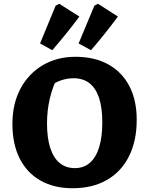

<svg xmlns="http://www.w3.org/2000/svg" viewBox="-20 -988 780 1021"><path d="M366 13Q267 13 195 -28Q123 -69 84.5 -145.5Q46 -222 46 -329Q46 -437 89.5 -517.5Q133 -598 208.5 -642Q284 -686 381 -686Q483 -686 556 -645.5Q629 -605 668 -530Q707 -455 707 -351Q707 -239 666 -157Q625 -75 548.5 -31Q472 13 366 13ZM378 -94Q425 -94 457.5 -122Q490 -150 507 -204Q524 -258 524 -338Q524 -416 506.5 -468Q489 -520 455 -546Q421 -572 371 -572Q334 -572 297 -558Q260 -544 226 -512L292 -591Q230 -471 230 -332Q230 -255 247 -202Q264 -149 297 -121.5Q330 -94 378 -94ZM193 -757 276 -958 295 -968 402 -900Q368 -854 332 -809.5Q296 -765 258 -721ZM398 -757 482 -958 501 -968 607 -900Q573 -854 537.5 -809.5Q502 -765 464 -721Z"/></svg>

Font: Piazzolla Thin Black
Style: Regular
Weight: 900
Version: Version 2.005